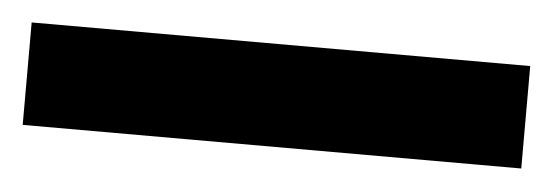

<svg xmlns="http://www.w3.org/2000/svg" viewBox="-27 -900 527 183"><g transform="rotate(5 236.5 -809.0)"><path d="M475 -760H-2V-858H475Z"/></g></svg>

Font: Noto Sans ExtraCondensed
Style: Bold
Weight: 700
Width: 2
Designer: Monotype Design Team
Foundry: Monotype Imaging Inc.
Version: Version 2.013; ttfautohint (v1.8.4.7-5d5b)